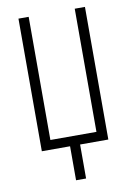

<svg xmlns="http://www.w3.org/2000/svg" viewBox="-97 -775 703 1018"><g transform="rotate(-10 254.5 -265.5)"><path d="M434 0V-714H379V-51H131V-714H76V0H228V183H282V0Z"/></g></svg>

Font: Noto Sans UI Condensed Light
Style: Regular
Weight: 300
Width: 3
Designer: Monotype Design Team
Foundry: Monotype Imaging Inc.
Version: Version 1.901